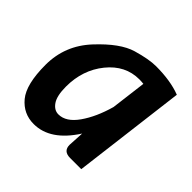

<svg xmlns="http://www.w3.org/2000/svg" viewBox="-139 -655 795 795"><g transform="rotate(45 258.5 -257.0)"><path d="M201.7 -93.3Q246.1 -93.3 283 -145.8Q319.8 -198.2 341.8 -276.4L361.3 -431.6Q347.7 -433.1 336.4 -433.1Q254.9 -433.1 198.7 -363.8Q142.6 -294.4 142.6 -197.3Q142.6 -143.1 159.7 -118.2Q176.8 -93.3 201.7 -93.3ZM346.7 -520.5Q432.1 -520.5 491.2 -497.6L429.2 0H363.8Q323.7 0 323.7 -37.1L327.6 -106.9Q254.4 7.3 157.7 7.3Q97.2 7.3 58.1 -39.8Q19 -86.9 19 -200.7Q19 -314.5 97.2 -398.4Q175.3 -482.4 240.5 -501.5Q305.7 -520.5 346.7 -520.5Z"/></g></svg>

Font: Lato-BoldItalic
Style: Bold Italic
Weight: 700
Italic angle: -7°
Designer: Lukasz Dziedzic
Foundry: tyPoland Lukasz Dziedzic
Version: Version 1.104; Western+Polish opensource